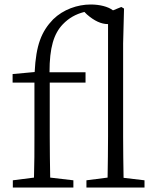

<svg xmlns="http://www.w3.org/2000/svg" viewBox="-20 -833 695 853"><path d="M37 0H306V-32L203 -44C202 -105 201 -166 201 -227V-466H360V-512H200C200 -622 219 -683 259 -725C286 -753 316 -770 355 -780L366 -769C399 -740 430 -726 459 -726H460V-227C460 -171 459 -102 458 -44L364 -32V0H622V-32L529 -43C528 -101 527 -170 527 -227V-640L531 -795L519 -802L482 -787C460 -804 422 -813 383 -813C324 -813 261 -791 216 -747C164 -693 140 -633 134 -513L36 -504V-466H133V-227C133 -166 133 -105 131 -44L37 -32Z"/></svg>

Font: Kiri Minchoo Light
Style: Regular
Weight: 300
Designer: Ryoko NISHIZUKA 西塚涼子 (kana & ideographs); Frank Grießhammer (Latin, Greek & Cyrillic);
akenotsuki.com/eyeben/fonts/ (U+
Foundry: Adobe
akenotsuki.com/eyeben/fonts/
Version: Version 4.002;hotconv 1.0.119;makeotfexe 2.5.65604